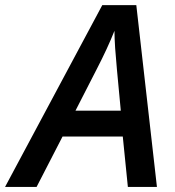

<svg xmlns="http://www.w3.org/2000/svg" viewBox="-79 -735 690 755"><path d="M403.8 -198.2H167L64.9 0H-59.1L323.2 -714.8H457L538.1 0H423.8ZM396 -299.8Q376.5 -502.9 373.8 -545.7Q371.1 -588.4 371.1 -613.8Q344.2 -545.9 301.8 -463.9L217.8 -299.8Z"/></svg>

Font: TypoPRO Open Sans
Style: Italic
Weight: 600
Italic angle: -12°
Foundry: Ascender Corporation
Version: Version 1.10